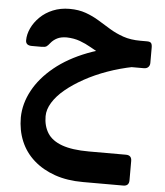

<svg xmlns="http://www.w3.org/2000/svg" viewBox="-57 -518 799 930"><g transform="rotate(5 343.0 -53.0)"><path d="M381 362Q304 362 244 341Q184 320 141 282Q98 244 76 191.5Q54 139 54 76Q55 9 89.5 -55Q124 -119 189.5 -172.5Q255 -226 348.5 -262Q442 -298 561 -309L577 -215Q511 -202 451 -180.5Q391 -159 340.5 -131Q290 -103 252.5 -72Q215 -41 194 -7Q173 27 173 60Q173 107 194.5 141.5Q216 176 265.5 194Q315 212 397 212H577Q605 212 605 240V334Q605 362 577 362ZM555 -213V-230Q508 -230 473.5 -239.5Q439 -249 412 -263.5Q385 -278 360 -292.5Q335 -307 306.5 -317.5Q278 -328 242 -329Q214 -329 195.5 -319.5Q177 -310 165 -295Q155 -282 148 -277.5Q141 -273 124 -273H77Q47 -273 47 -298Q47 -327 61 -357Q75 -387 101 -412.5Q127 -438 163.5 -453Q200 -468 244 -468Q288 -468 323 -455.5Q358 -443 388 -424.5Q418 -406 448.5 -387.5Q479 -369 515 -356.5Q551 -344 599 -344H631Q646 -344 651 -337.5Q656 -331 656 -316V-241Q656 -229 648.5 -221Q641 -213 627 -213Z"/></g></svg>

Font: Rubik Light SemiBold
Style: Regular
Weight: 600
Version: Version 2.300;gftools[0.9.30]